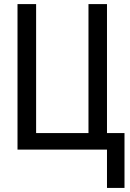

<svg xmlns="http://www.w3.org/2000/svg" viewBox="-20 -734 640 942"><path d="M504.9 -81.1H590.8V188H504.9V0H65.9V-713.9H157.2V-81.1H414.1V-713.9H504.9Z"/></svg>

Font: Droid Sans Mono
Style: Regular
Weight: 400
Monospace: yes
Foundry: Ascender Corporation
Version: Version 1.00 build 112